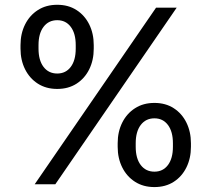

<svg xmlns="http://www.w3.org/2000/svg" viewBox="-20 -759 871 791"><path d="M64.5 -558.6V-573.2Q64.5 -620.6 83.3 -658.2Q102.1 -695.8 136 -717.5Q169.9 -739.3 215.8 -739.3Q261.7 -739.3 295.4 -717.5Q329.1 -695.8 347.7 -658.2Q366.2 -620.6 366.2 -573.2V-558.6Q366.2 -511.2 347.7 -473.6Q329.1 -436 295.4 -414.3Q261.7 -392.6 215.8 -392.6Q169.9 -392.6 136 -414.3Q102.1 -436 83.3 -473.6Q64.5 -511.2 64.5 -558.6ZM464.8 -154.3V-168.9Q464.8 -216.3 483.6 -253.9Q502.4 -291.5 536.4 -313.2Q570.3 -335 616.2 -335Q662.1 -335 695.8 -313.2Q729.5 -291.5 748 -253.9Q766.6 -216.3 766.6 -168.9V-154.3Q766.6 -106.9 748 -69.3Q729.5 -31.7 695.8 -10Q662.1 11.7 616.2 11.7Q570.3 11.7 536.4 -10Q502.4 -31.7 483.6 -69.3Q464.8 -106.9 464.8 -154.3ZM123 0 623 -727.5H708L208 0ZM539.1 -168.9V-154.3Q539.1 -106.4 559.8 -79.1Q580.6 -51.8 616.2 -51.8Q651.4 -51.8 671.9 -79.1Q692.4 -106.4 692.4 -154.3V-168.9Q692.4 -216.8 671.9 -244.1Q651.4 -271.5 616.2 -271.5Q580.6 -271.5 559.8 -244.1Q539.1 -216.8 539.1 -168.9ZM138.7 -573.2V-558.6Q138.7 -510.7 159.4 -483.4Q180.2 -456.1 215.8 -456.1Q251 -456.1 271.5 -483.4Q292 -510.7 292 -558.6V-573.2Q292 -621.1 271.5 -648.4Q251 -675.8 215.8 -675.8Q180.2 -675.8 159.4 -648.4Q138.7 -621.1 138.7 -573.2Z"/></svg>

Font: Inter Display
Style: Regular
Weight: 400
Designer: Rasmus Andersson
Foundry: rsms
Version: Version 4.000;git-37864ae